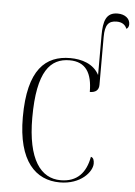

<svg xmlns="http://www.w3.org/2000/svg" viewBox="-54 -800 598 851"><g transform="rotate(5 245.0 -374.0)"><path d="M244 10C338 10 387 -50 387 -86C387 -101 383 -113 372 -115C359 -44 321 0 247 0C159 0 98 -79 98 -265C98 -473 156 -533 241 -533C313 -533 342 -485 342 -401C368 -401 382 -413 382 -436V-649C382 -704 398 -722 434 -722C457 -722 472 -712 479 -694C486 -697 490 -705 490 -715C490 -740 468 -758 435 -758C383 -758 372 -718 372 -655V-479C347 -527 294 -543 243 -543C134 -543 56 -477 56 -264C56 -68 137 10 244 10Z"/></g></svg>

Font: Noto Serif Display SemiCondensed ExtraLight
Style: Regular
Weight: 200
Width: 4
Designer: Monotype Design Team
Foundry: Monotype Imaging Inc.
Version: Version 2.009